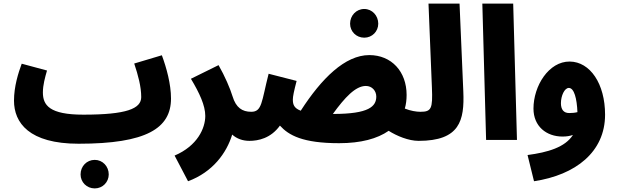

<svg xmlns="http://www.w3.org/2000/svg" viewBox="-20 -780 3437 1070"><path d="M508 270C552 270 586 235 586 192C586 147 552 111 508 111C463 111 429 147 429 192C429 235 463 270 508 270Z M418 21C796 21 933 -65 933 -231C933 -311 908 -402 882 -472L728 -426C750 -360 767 -297 767 -239C767 -174 685 -141 444 -141C255 -141 219 -194 219 -265C219 -306 231 -349 242 -387L101 -425C82 -374 58 -298 58 -219C58 -96 142 21 418 21Z M1028 230C1166 179 1243 72 1274 -30C1299 -7 1333 5 1370 5C1422 5 1455 -27 1455 -78C1455 -120 1429 -157 1380 -157C1330 -157 1295 -180 1276 -243C1263 -286 1233 -356 1198 -417L1044 -341C1092 -261 1124 -192 1124 -134C1124 -65 1080 33 953 87Z M2010 -570C2054 -570 2088 -605 2088 -648C2088 -693 2054 -730 2010 -730C1965 -730 1931 -693 1931 -648C1931 -605 1965 -570 2010 -570Z M1870 18C1991 18 2083 -7 2146 -51C2192 -22 2257 5 2313 5C2364 5 2398 -27 2398 -78C2398 -120 2372 -157 2322 -157C2301 -157 2268 -162 2236 -175C2243 -199 2246 -224 2246 -251C2246 -381 2162 -473 2038 -473C1903 -473 1772 -343 1656 -163C1619 -177 1612 -197 1612 -225C1612 -243 1618 -271 1633 -329L1477 -369C1437 -212 1441 -157 1380 -157L1370 5C1419 5 1489 -9 1540 -80C1589 -26 1667 18 1870 18ZM2019 -301C2054 -301 2077 -273 2077 -242C2077 -187 2036 -145 1838 -145H1835C1902 -237 1961 -301 2019 -301Z M2313 5C2542 5 2569 -108 2562 -270L2541 -760H2368L2387 -292C2392 -174 2384 -157 2323 -157Z M2689 0H2861L2840 -760H2668Z M2956 230C3188 195 3352 67 3352 -141C3352 -313 3269 -436 3155 -437C3038 -438 2953 -301 2953 -175C2953 -76 3025 -19 3115 -19C3137 -19 3156 -22 3173 -28C3129 41 3033 69 2920 84ZM3106 -205C3106 -246 3126 -290 3150 -290C3180 -290 3195 -230 3198 -155C3182 -151 3166 -150 3152 -150C3121 -150 3106 -170 3106 -205Z"/></svg>

Font: Noto Sans Arabic ExtCond Blk
Style: Regular
Weight: 900
Width: 2
Designer: Monotype Design Team, Nadine Chahine, Nizar Qandah and Khaled Hosny
Foundry: Monotype Imaging Inc.
Version: Version 2.012